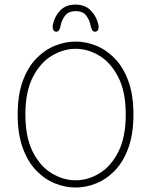

<svg xmlns="http://www.w3.org/2000/svg" viewBox="-20 -806 659 836"><path d="M309.5 10.5Q264 10.5 219.2 -7.5Q174.5 -25.5 137.8 -63.5Q101 -101.5 79 -162Q57 -222.5 57 -307.5Q57 -392.5 79 -452.8Q101 -513 137.8 -551Q174.5 -589 219.2 -607Q264 -625 309.5 -625Q354.5 -625 399 -607Q443.5 -589 480.2 -551Q517 -513 539 -452.8Q561 -392.5 561 -307.5Q561 -222.5 539 -162Q517 -101.5 480.2 -63.5Q443.5 -25.5 399 -7.5Q354.5 10.5 309.5 10.5ZM309.5 -21Q363 -21 413 -51.2Q463 -81.5 495.2 -144.8Q527.5 -208 527.5 -307.5Q527.5 -406.5 495.2 -469.8Q463 -533 413 -563.2Q363 -593.5 309.5 -593.5Q256 -593.5 205.5 -563.2Q155 -533 122.8 -469.8Q90.5 -406.5 90.5 -307.5Q90.5 -208 122.8 -144.8Q155 -81.5 205.5 -51.2Q256 -21 309.5 -21ZM394 -668Q385.5 -668 381.2 -675Q377 -682 374.5 -695Q370.5 -717 356.2 -737.2Q342 -757.5 309.5 -757.5Q277.5 -757.5 262.8 -737.2Q248 -717 244 -695Q241.5 -681.5 237.2 -674.8Q233 -668 224.5 -668Q218 -668 213.8 -673.2Q209.5 -678.5 209.5 -688.5Q209.5 -691 209.5 -693.5Q209.5 -696 210 -698Q217 -733.5 241.5 -759.8Q266 -786 308.5 -786Q350.5 -786 375.8 -759.8Q401 -733.5 408.5 -698Q409 -696 409.2 -693.5Q409.5 -691 409.5 -688.5Q409.5 -678.5 405.2 -673.2Q401 -668 394 -668Z"/></svg>

Font: Sono ExtraLight
Style: Regular
Weight: 200
Designer: Tyler Finck
Foundry: Tyler Finck
Version: Version 2.112